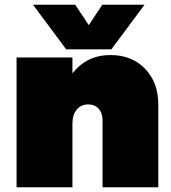

<svg xmlns="http://www.w3.org/2000/svg" viewBox="-20 -789 722 809"><path d="M49.8 0V-546.9H285.2V-480Q345.7 -557.1 445.8 -557.1Q535.2 -557.1 591.1 -499.5Q647 -441.9 647 -348.1V0H412.1V-280.8Q412.1 -312.5 395.8 -330.8Q379.4 -349.1 352.1 -349.1Q321.3 -349.1 303.2 -327.1Q285.2 -305.2 285.2 -268.1V0ZM119.1 -769H296.9L354 -683.1L411.1 -769H588.9L449.2 -581.1H258.8Z"/></svg>

Font: Trueno UltraBlack
Style: Regular
Weight: 950
Designer: Julieta Ulanovsky
Foundry: Julieta Ulanovsky
Version: Version 3.001b | FøM Fix